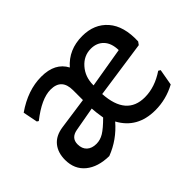

<svg xmlns="http://www.w3.org/2000/svg" viewBox="-97 -670 880 880"><g transform="rotate(-45 342.5 -230.5)"><path d="M622 -25Q559 9 489 9Q373 9 322 -85Q267 -21 191 8Q119 7 77 -27.5Q35 -62 35 -123Q35 -170 59.5 -200Q84 -230 132 -237L287 -259V-323Q287 -398 216 -398Q157 -398 76 -334L68 -339L54 -410Q140 -470 228 -470Q317 -470 350 -407Q404 -469 492 -469Q570 -469 615 -417.5Q660 -366 656 -270L646 -256L369 -216Q378 -67 497 -67Q562 -67 626 -110L636 -104ZM369 -275V-272L565 -305Q564 -351 540.5 -375.5Q517 -400 479 -400Q433 -400 401 -363.5Q369 -327 369 -275ZM126 -133Q126 -104 143 -88.5Q160 -73 189 -73Q214 -73 237 -87Q260 -101 296 -137Q289 -180 288 -203L171 -182Q126 -174 126 -133Z"/></g></svg>

Font: Alegreya Sans Medium
Style: Regular
Weight: 500
Designer: Juan Pablo del Peral
Foundry: Huerta Tipografica
Version: Version 2.007